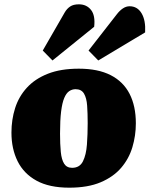

<svg xmlns="http://www.w3.org/2000/svg" viewBox="-20 -852 692 889"><path d="M301 17Q208 17 149 -15.5Q90 -48 61.5 -105.5Q33 -163 33 -238Q33 -298 50 -351.5Q67 -405 104.5 -446Q142 -487 201.5 -510.5Q261 -534 345 -534Q434 -534 492.5 -504Q551 -474 580 -417.5Q609 -361 609 -281Q609 -224 593 -170.5Q577 -117 541 -75Q505 -33 446 -8Q387 17 301 17ZM314 -75Q349 -75 364 -105Q379 -135 382.5 -182.5Q386 -230 386 -282Q386 -327 383.5 -362.5Q381 -398 369 -418.5Q357 -439 330 -439Q314 -439 300.5 -430Q287 -421 277.5 -398.5Q268 -376 263 -336Q258 -296 258 -233Q258 -184 261.5 -148.5Q265 -113 277 -94Q289 -75 314 -75ZM521 -786Q534 -803 549 -813Q564 -823 580 -823Q616 -823 635.5 -790.5Q655 -758 652 -702L435 -572L390 -618ZM280 -795Q290 -812 305 -822Q320 -832 345 -832Q381 -832 401.5 -806Q422 -780 416 -728L223 -572L178 -618Z"/></svg>

Font: Literata Black
Style: Italic
Weight: 900
Italic angle: -2°
Designer: Latin by Veronika Burian and Jose Scaglione. Greek by Irene Vlachou. Cyrillic by Vera Evstafieva
Foundry: TypeTogether
Version: Version 3.002